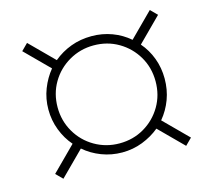

<svg xmlns="http://www.w3.org/2000/svg" viewBox="-71 -643 594 568"><g transform="rotate(-15 226.5 -359.0)"><path d="M57 -151 37 -171 110 -244Q90 -267 78.5 -297Q67 -327 67 -360Q67 -393 78.5 -422.5Q90 -452 109 -475L37 -547L57 -567L129 -495Q153 -515 182.5 -526Q212 -537 246 -537Q279 -537 308.5 -526Q338 -515 361 -495L433 -567L453 -547L381 -475Q401 -452 412 -422.5Q423 -393 423 -360Q423 -326 412 -296.5Q401 -267 381 -243L453 -171L433 -151L361 -223Q338 -204 308.5 -192.5Q279 -181 246 -181Q213 -181 183 -192.5Q153 -204 130 -224ZM245 -209Q287 -209 321 -229Q355 -249 375 -283Q395 -317 395 -359Q395 -401 375 -435Q355 -469 321 -489Q287 -509 245 -509Q204 -509 169.5 -489Q135 -469 115 -435Q95 -401 95 -359Q95 -318 115 -283.5Q135 -249 169.5 -229Q204 -209 245 -209Z"/></g></svg>

Font: Noto Serif Display ExtraCondensed Thin
Style: Italic
Weight: 100
Width: 2
Italic angle: -12°
Designer: Monotype Design Team
Foundry: Monotype Imaging Inc.
Version: Version 2.009